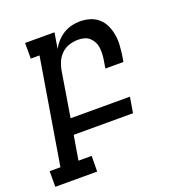

<svg xmlns="http://www.w3.org/2000/svg" viewBox="-177 -641 911 970"><g transform="rotate(-20 278.0 -156.5)"><path d="M181 215H-44V131H14L108 -436H61V-520H219L205 -435Q216 -456 232.5 -474Q249 -492 269.5 -504.5Q290 -517 312.5 -522.5Q335 -528 358 -528Q386 -528 412 -520Q438 -512 457.5 -494.5Q477 -477 488 -452.5Q499 -428 503.5 -401Q508 -374 506 -345.5Q504 -317 500 -289L495 -260H398L405 -303Q408 -320 408.5 -336.5Q409 -353 407 -369.5Q405 -386 397.5 -400Q390 -414 378.5 -424.5Q367 -435 351 -439.5Q335 -444 318 -444Q295 -444 271.5 -437Q248 -430 229.5 -413Q211 -396 201 -373.5Q191 -351 187 -329L147 -84H466L452 0H133L111 131H182Z"/></g></svg>

Font: Iosevka HT Medium Extended
Style: Italic
Weight: 500
Width: 7
Italic angle: -9°
Monospace: yes
Designer: Belleve Invis
Foundry: Belleve Invis
Version: Version 32.3.0; ttfautohint (v1.8.4)